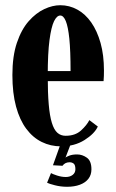

<svg xmlns="http://www.w3.org/2000/svg" viewBox="-20 -551 446 736"><path d="M214 10Q174 10 140 -6.8Q106 -23.5 80.8 -57.2Q55.5 -91 41.5 -142.5Q27.5 -194 27.5 -263.5Q27.5 -336 44.8 -387Q62 -438 90 -469.8Q118 -501.5 149.8 -516.2Q181.5 -531 211 -531Q246 -531 276.5 -514.2Q307 -497.5 329.8 -465Q352.5 -432.5 365.5 -386.2Q378.5 -340 378.5 -280.5Q378.5 -270.5 378.2 -260.2Q378 -250 377 -240H156V-278.5H250.5Q250.5 -356 245.8 -402.5Q241 -449 232.2 -470.2Q223.5 -491.5 211 -491.5Q198 -491.5 187.2 -469.8Q176.5 -448 169.8 -397.8Q163 -347.5 163 -260.5Q163 -195 166.8 -151Q170.5 -107 178.8 -80.2Q187 -53.5 200 -42Q213 -30.5 231.5 -30.5Q268.5 -30.5 290.8 -51Q313 -71.5 322.5 -90.5L355 -66Q342.5 -38.5 304 -14.2Q265.5 10 214 10ZM237 165Q213 165 190.5 159.2Q168 153.5 160.5 149.5L175.5 112.5Q181 116 198.5 121.8Q216 127.5 232.5 127.5Q248 127.5 258.5 119.5Q269 111.5 269 97.5Q269 81.5 262.5 76.2Q256 71 246.5 71Q238.5 71 231.5 74.2Q224.5 77.5 219.5 84.5L183 82.5L212.5 0H251.5L231 53.5Q233 50.5 245.2 45.8Q257.5 41 275.5 41Q295.5 41 313 53.5Q330.5 66 330.5 98Q330.5 119.5 318.8 134.5Q307 149.5 286 157.2Q265 165 237 165Z"/></svg>

Font: Imbue Thin 10pt ExtraBold
Style: Regular
Weight: 800
Version: Version 1.102